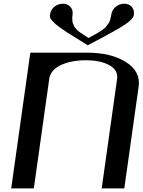

<svg xmlns="http://www.w3.org/2000/svg" viewBox="-20 -1041 790 1061"><path d="M147.5 -750H460Q593.8 -750 675.8 -698.2Q757.8 -646.5 746.1 -562.5L667 0H542L627 -604.5Q633.8 -653.3 584.5 -680.7Q535.2 -708 454.1 -708Q373 -708 315.9 -681.2Q258.8 -654.3 252 -604.5L167 0H42ZM469.7 -831.1Q472.7 -833 488.8 -841.8Q504.9 -850.6 508.3 -852.5Q511.7 -854.5 524.9 -862.3Q538.1 -870.1 541 -872.6Q543.9 -875 554.2 -882.3Q564.5 -889.6 566.9 -894.5Q569.3 -899.4 576.2 -907.2Q583 -915 585.4 -921.9Q587.9 -928.7 590.3 -938Q592.8 -947.3 594.7 -958Q598.6 -987.3 620.1 -1003.9Q641.6 -1020.5 666 -1020.5Q691.4 -1020.5 707.5 -1003.9Q723.6 -987.3 719.7 -958Q715.8 -934.6 668.5 -903.8Q621.1 -873 517.6 -818.4Q482.4 -800.8 464.8 -791Q448.2 -800.8 424.8 -815.9Q401.4 -831.1 387.2 -839.4Q373 -847.7 354 -859.9Q335 -872.1 324.2 -879.9Q313.5 -887.7 300.3 -897.5Q287.1 -907.2 279.8 -914.6Q272.5 -921.9 265.6 -929.7Q258.8 -937.5 256.8 -944.3Q254.9 -951.2 255.9 -958Q259.8 -987.3 280.8 -1003.9Q301.8 -1020.5 327.1 -1020.5Q351.6 -1020.5 368.2 -1003.9Q384.8 -987.3 380.9 -958Q378.9 -947.3 379.4 -938Q379.9 -928.7 380.4 -921.9Q380.9 -915 384.8 -907.2Q388.7 -899.4 390.6 -894.5Q392.6 -889.6 399.9 -882.3Q407.2 -875 409.7 -872.1Q412.1 -869.1 422.9 -861.8Q433.6 -854.5 436.5 -852.5Q439.5 -850.6 452.6 -841.8Q465.8 -833 469.7 -831.1Z"/></svg>

Font: okolaks
Style: BoldItalic
Weight: 600
Width: 8
Italic angle: -8°
Version: Version 000.6.0